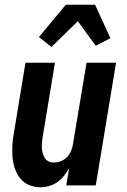

<svg xmlns="http://www.w3.org/2000/svg" viewBox="-20 -786 540 814"><path d="M152 8Q126 8 103.5 -1.5Q81 -11 66 -29.5Q51 -48 43 -71.5Q35 -95 33 -120.5Q31 -146 32.5 -172Q34 -198 39 -223L88 -520H213L161 -206Q159 -195 158 -183Q157 -171 157.5 -159.5Q158 -148 161 -137Q164 -126 169.5 -116.5Q175 -107 185.5 -102Q196 -97 208 -97Q223 -97 238.5 -103Q254 -109 265 -121Q276 -133 282 -148Q288 -163 290 -179L347 -520H472L386 0H261L273 -72Q263 -56 251 -40.5Q239 -25 223 -14Q207 -3 188.5 2.5Q170 8 152 8ZM198 -587 145 -629 259 -766H383L448 -624L386 -592L310 -696Z"/></svg>

Font: Iosevka Term Curly XBd Obl
Style: Regular
Weight: 800
Italic angle: -9°
Designer: Belleve Invis
Foundry: Belleve Invis
Version: Version 32.3.0